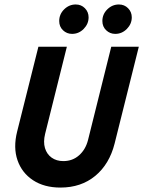

<svg xmlns="http://www.w3.org/2000/svg" viewBox="-20 -837 650 871"><path d="M254.2 13.9Q180.6 13.9 129.9 -19.4Q79.2 -52.8 59.4 -110.1Q39.6 -167.4 57.6 -239.6L154.2 -625H283.3L184.7 -229.9Q175.7 -193.1 184 -165.3Q192.4 -137.5 214.2 -121.9Q236.1 -106.2 267.4 -106.2Q309 -106.2 338.5 -132.3Q368.1 -158.3 379.2 -201.4L484.7 -625H609.7L500 -186.1Q476.4 -92.4 412.2 -39.2Q347.9 13.9 254.2 13.9ZM502.8 -683.3Q478.9 -683.3 461.7 -699.7Q444.4 -716 444.4 -741.7Q444.4 -772.4 466.8 -794.6Q489.2 -816.7 519.4 -816.7Q544.3 -816.7 561 -799.7Q577.8 -782.6 577.8 -758.3Q577.8 -728.5 555.6 -705.9Q533.3 -683.3 502.8 -683.3ZM306.9 -683.3Q283 -683.3 265.8 -699.7Q248.6 -716 248.6 -741.7Q248.6 -772.4 271 -794.6Q293.4 -816.7 323.6 -816.7Q348.5 -816.7 365.2 -799.7Q381.9 -782.6 381.9 -758.3Q381.9 -728.5 359.7 -705.9Q337.5 -683.3 306.9 -683.3Z"/></svg>

Font: Afacad
Style: Italic
Weight: 400
Italic angle: -14°
Designer: Kristian Moeller
Foundry: Dicotype
Version: Version 1.000